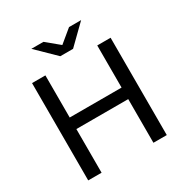

<svg xmlns="http://www.w3.org/2000/svg" viewBox="-199 -1042 1145 1196"><g transform="rotate(-30 373.5 -443.5)"><path d="M91 0H187V-314H560V0H656V-700H560V-397H187V-700H91ZM327 -757H419L552 -887H465L373 -811L281 -887H194Z"/></g></svg>

Font: Chess Sans Medium
Style: Regular
Weight: 500
Designer: Wolf Bōese
Foundry: Wolf Bōese
Version: Version 7.223;Glyphs 3.3 (3306)